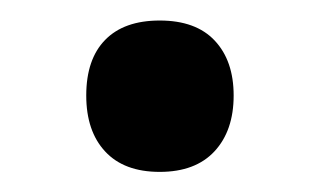

<svg xmlns="http://www.w3.org/2000/svg" viewBox="-20 -155 315 189"><path d="M64.9 -61Q64.9 -96.7 83.5 -115.7Q102.1 -134.8 137.2 -134.8Q172.9 -134.8 191.4 -115Q210 -95.2 210 -61Q210 -26.4 191.2 -6.1Q172.4 14.2 137.2 14.2Q102.1 14.2 83.5 -5.9Q64.9 -25.9 64.9 -61Z"/></svg>

Font: f3_51262          
Style: Regular
Weight: 600
Foundry: Ascender Corporation
Version: Version 1.10